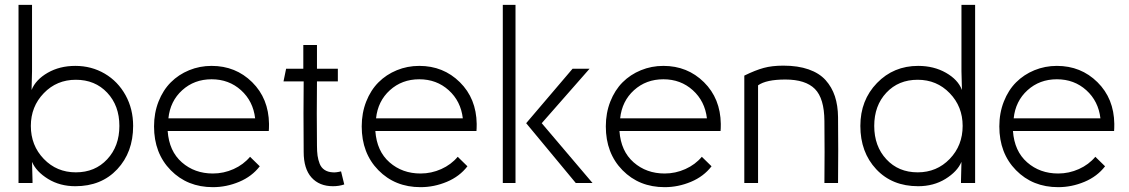

<svg xmlns="http://www.w3.org/2000/svg" viewBox="-20 -753 4647 790"><path d="M292 -424.8Q213.4 -424.8 160.2 -369.6Q106.9 -314.5 106.9 -234.9Q106.9 -154.3 160.2 -99.1Q213.4 -43.9 292 -43.9Q371.1 -43.9 421.1 -97.7Q471.2 -151.4 471.2 -234.9Q471.2 -318.4 421.1 -371.6Q371.1 -424.8 292 -424.8ZM56.2 0V-732.9H111.8V-460L109.9 -382.8Q127 -425.3 176.3 -453.6Q225.6 -481.9 290 -481.9Q356.4 -481.9 410.9 -450Q465.3 -418 496.6 -361.3Q527.8 -304.7 527.8 -234.9Q527.8 -126.5 462.4 -56.6Q397 13.2 290 13.2Q226.6 13.2 177.7 -16.8Q128.9 -46.9 111.8 -86.9L113.8 -9.8V0Z M1048.8 -68.8Q1016.6 -26.9 964.1 -4.9Q911.6 17.1 856 17.1Q751 17.1 682.4 -52.7Q613.8 -122.6 613.8 -232.9Q613.8 -288.1 632.3 -335.2Q650.9 -382.3 682.9 -414.3Q714.8 -446.3 758.3 -464.1Q801.8 -481.9 850.6 -481.9Q949.7 -481.9 1017.6 -414.8Q1085.4 -347.7 1086.9 -243.2Q1086.9 -222.7 1085.9 -213.9H669.9Q675.8 -130.9 728.3 -85Q780.8 -39.1 856 -39.1Q900.4 -39.1 941.2 -57.4Q981.9 -75.7 1008.8 -107.9ZM672.9 -266.1H1029.8Q1021.5 -336.9 971.7 -381.8Q921.9 -426.8 850.6 -426.8Q779.3 -426.8 729.7 -381.8Q680.2 -336.9 672.9 -266.1Z M1350.1 13.2Q1293.9 13.2 1261.7 -22.7Q1229.5 -58.6 1229.5 -127.9Q1228 -298.8 1229.5 -418H1146.5L1157.2 -470.2H1228V-567.9H1284.2V-470.2H1370.1V-418H1284.2Q1282.7 -285.6 1284.2 -153.8Q1284.2 -129.9 1286.6 -112.5Q1289.1 -95.2 1295.4 -79.1Q1301.8 -63 1315.4 -54Q1329.1 -44.9 1349.1 -43.9Q1361.3 -42.5 1383.3 -47.9L1396.5 5.9Q1375 13.2 1350.1 13.2Z M1903.3 -68.8Q1871.1 -26.9 1818.6 -4.9Q1766.1 17.1 1710.4 17.1Q1605.5 17.1 1536.9 -52.7Q1468.3 -122.6 1468.3 -232.9Q1468.3 -288.1 1486.8 -335.2Q1505.4 -382.3 1537.4 -414.3Q1569.3 -446.3 1612.8 -464.1Q1656.2 -481.9 1705.1 -481.9Q1804.2 -481.9 1872.1 -414.8Q1939.9 -347.7 1941.4 -243.2Q1941.4 -222.7 1940.4 -213.9H1524.4Q1530.3 -130.9 1582.8 -85Q1635.3 -39.1 1710.4 -39.1Q1754.9 -39.1 1795.7 -57.4Q1836.4 -75.7 1863.3 -107.9ZM1527.3 -266.1H1884.3Q1876 -336.9 1826.2 -381.8Q1776.4 -426.8 1705.1 -426.8Q1633.8 -426.8 1584.2 -381.8Q1534.7 -336.9 1527.3 -266.1Z M2048.8 -732.9H2101.1V0H2048.8ZM2145 -246.1 2335.9 -470.2H2405.8L2209 -246.1L2418 0H2349.1Z M2907.7 -68.8Q2875.5 -26.9 2823 -4.9Q2770.5 17.1 2714.8 17.1Q2609.9 17.1 2541.3 -52.7Q2472.7 -122.6 2472.7 -232.9Q2472.7 -288.1 2491.2 -335.2Q2509.8 -382.3 2541.7 -414.3Q2573.7 -446.3 2617.2 -464.1Q2660.6 -481.9 2709.5 -481.9Q2808.6 -481.9 2876.5 -414.8Q2944.3 -347.7 2945.8 -243.2Q2945.8 -222.7 2944.8 -213.9H2528.8Q2534.7 -130.9 2587.2 -85Q2639.6 -39.1 2714.8 -39.1Q2759.3 -39.1 2800 -57.4Q2840.8 -75.7 2867.7 -107.9ZM2531.7 -266.1H2888.7Q2880.4 -336.9 2830.6 -381.8Q2780.8 -426.8 2709.5 -426.8Q2638.2 -426.8 2588.6 -381.8Q2539.1 -336.9 2531.7 -266.1Z M3099.1 0H3042.5V-441.9Q3088.4 -464.4 3122.6 -473.6Q3156.7 -482.9 3203.1 -482.9Q3263.2 -482.9 3307.1 -467.5Q3351.1 -452.1 3377 -423.3Q3402.8 -394.5 3415.3 -356.7Q3427.7 -318.8 3428.2 -271Q3429.7 -135.7 3428.2 0H3372.1Q3373.5 -127.4 3372.1 -254.9Q3371.6 -348.1 3333 -387Q3294.4 -425.8 3211.4 -425.8Q3132.8 -425.8 3099.1 -401.9Z M3755.9 -424.8Q3676.8 -424.8 3627 -371.6Q3577.1 -318.4 3577.1 -234.9Q3577.1 -151.4 3627 -97.7Q3676.8 -43.9 3755.9 -43.9Q3834.5 -43.9 3887.7 -99.1Q3940.9 -154.3 3940.9 -234.9Q3940.9 -314.5 3887.7 -369.6Q3834.5 -424.8 3755.9 -424.8ZM3520 -234.9Q3520 -340.8 3588.4 -411.4Q3656.7 -481.9 3757.8 -481.9Q3822.3 -481.9 3872.1 -453.6Q3921.9 -425.3 3938 -382.8L3936 -460V-732.9H3992.2V0H3934.1V-9.8L3936 -86.9Q3918.9 -46.9 3870.1 -16.8Q3821.3 13.2 3757.8 13.2Q3650.9 13.2 3585.4 -56.6Q3520 -126.5 3520 -234.9Z M4526.9 -68.8Q4494.6 -26.9 4442.1 -4.9Q4389.6 17.1 4334 17.1Q4229 17.1 4160.4 -52.7Q4091.8 -122.6 4091.8 -232.9Q4091.8 -288.1 4110.4 -335.2Q4128.9 -382.3 4160.9 -414.3Q4192.9 -446.3 4236.3 -464.1Q4279.8 -481.9 4328.6 -481.9Q4427.7 -481.9 4495.6 -414.8Q4563.5 -347.7 4564.9 -243.2Q4564.9 -222.7 4564 -213.9H4147.9Q4153.8 -130.9 4206.3 -85Q4258.8 -39.1 4334 -39.1Q4378.4 -39.1 4419.2 -57.4Q4460 -75.7 4486.8 -107.9ZM4150.9 -266.1H4507.8Q4499.5 -336.9 4449.7 -381.8Q4399.9 -426.8 4328.6 -426.8Q4257.3 -426.8 4207.8 -381.8Q4158.2 -336.9 4150.9 -266.1Z"/></svg>

Font: Kreadon Light
Style: Regular
Weight: 300
Designer: kohakuno
Foundry: StudioGnu
Version: Version 1.000;Glyphs 3.1.2 (3151)